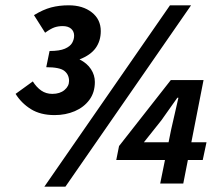

<svg xmlns="http://www.w3.org/2000/svg" viewBox="-20 -692 828 724"><path d="M185.9 -258Q132.6 -258 96.5 -280.5Q60.4 -303.1 38.8 -338L103.7 -385Q117.8 -362.7 135.7 -350.4Q153.7 -338 177.2 -338Q205.8 -338 223.1 -352.5Q240.4 -366.9 240.4 -386.8Q240.4 -410.3 223 -424.4Q205.6 -438.6 154.4 -438.6L166.9 -499.7Q204.8 -499.7 224.7 -508.4Q244.7 -517.1 252.1 -530.4Q259.5 -543.6 259.5 -557.4Q259.5 -573.7 248.2 -583.7Q236.8 -593.6 216.5 -593.6Q199.2 -593.6 184.9 -588.6Q170.7 -583.5 150.1 -568.6L108.1 -634.9Q142.4 -655.9 172.8 -664Q203.3 -672 239.1 -672Q292.3 -672 326.2 -645.4Q360 -618.9 360 -574.7Q360 -537.9 340.8 -511Q321.5 -484.1 279.8 -468Q308.1 -453.9 322.9 -431.4Q337.7 -408.9 337.7 -382.9Q337.7 -343.3 317.1 -315.5Q296.5 -287.6 262 -272.8Q227.5 -258 185.9 -258ZM147.2 12 621 -672H700.5L226.6 12ZM584.1 0 625.5 -204.1 652.8 -323.5H648.8L588.4 -238.2L522.6 -155.5H758.7L744.5 -88.7H418.4L428.9 -141.3L624 -390H747.5L671.1 0Z"/></svg>

Font: Source Sans 3
Style: Italic
Weight: 200
Italic angle: -11°
Designer: Paul D. Hunt
Foundry: Adobe
Version: Version 3.046;hotconv 1.0.118;makeotfexe 2.5.65603